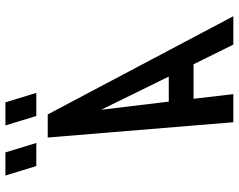

<svg xmlns="http://www.w3.org/2000/svg" viewBox="-104 -754 859 690"><g transform="rotate(-90 325.0 -409.5)"><path d="M230.2 0H331.2L314.5 -143H438.5L509.2 0H611.2L258.3 -667H175.3ZM304.3 -232 275 -475 394.3 -232ZM252.7 -708H335.7L301.8 -819H218.8ZM72.7 -708H155.7L121.8 -819H38.8Z"/></g></svg>

Font: Din Kursivschrift
Style: LeftEng
Weight: 400
Version: Version 1.089